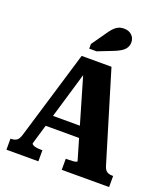

<svg xmlns="http://www.w3.org/2000/svg" viewBox="-169 -1085 1055 1204"><g transform="rotate(20 358.5 -483.0)"><path d="M175 -299H438L443 -225H169ZM292 -659 317 -634 157 -94Q157 -89 165 -84Q173 -79 187 -76.5Q201 -74 219 -74H229V0H16V-74H22Q43 -74 57.5 -84Q72 -94 81 -126L258 -714H457L637 -119Q645 -92 659.5 -83Q674 -74 696 -74H701V0H385V-74H398Q416 -74 430 -75Q444 -76 452 -78.5Q460 -81 460 -84ZM353 -898 287 -804V-773H336L433 -811Q462 -822 482 -834.5Q502 -847 512 -863.5Q522 -880 522 -900Q522 -928 502.5 -947Q483 -966 450 -966Q428 -966 411 -957.5Q394 -949 380.5 -934Q367 -919 353 -898Z"/></g></svg>

Font: Roboto Serif SemiCondensed
Style: Bold
Weight: 700
Width: 4
Designer: Greg Gazdowicz
Foundry: Commercial Type
Version: Version 1.007